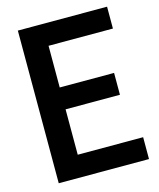

<svg xmlns="http://www.w3.org/2000/svg" viewBox="-111 -819 745 899"><g transform="rotate(-15 261.0 -370.0)"><path d="M61.5 0V-740H494V-634H182V-432H445.5V-326H182V-106H499V0Z"/></g></svg>

Font: Encode Sans Cnd SmBold
Style: Regular
Weight: 600
Width: 3
Designer: Multiple Designers
Foundry: Impallari Type
Version: Version 3.002; ttfautohint (v1.8.3) -l 8 -r 50 -G 200 -x 14 